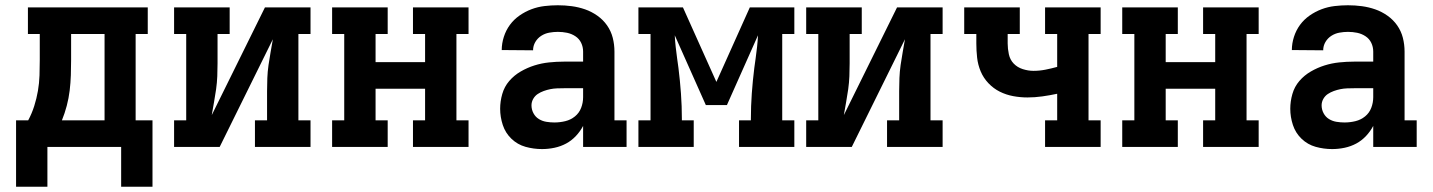

<svg xmlns="http://www.w3.org/2000/svg" viewBox="-20 -558 5440 729"><path d="M41 151V-101H87Q101 -127 110 -155.5Q119 -184 124 -213Q129 -242 130 -272Q131 -302 131 -331V-429H86V-530H541V-429H495V-101H559V151H440V0H160V151ZM377 -101V-429H250V-331Q250 -302 249 -272.5Q248 -243 244.5 -214Q241 -185 233.5 -156.5Q226 -128 215 -101Z M641 0V-101H687V-429H641V-530H852V-429H806V-318Q806 -293 805 -268.5Q804 -244 800.5 -219Q797 -194 792.5 -169.5Q788 -145 784 -121L986 -530H1159V-429H1113V-101H1159V0H948V-101H994V-212Q994 -237 995 -261.5Q996 -286 999.5 -311Q1003 -336 1007.5 -360.5Q1012 -385 1016 -409L814 0Z M1241 0V-101H1287V-429H1241V-530H1452V-429H1406V-322H1594V-429H1548V-530H1759V-429H1713V-101H1759V0H1548V-101H1594V-221H1406V-101H1452V0Z M2038 8Q2006 8 1975.5 -0.5Q1945 -9 1922 -31Q1899 -53 1889 -83.5Q1879 -114 1879 -145Q1879 -173 1887 -201Q1895 -229 1913.5 -250.5Q1932 -272 1957 -286.5Q1982 -301 2009 -309.5Q2036 -318 2064.5 -321Q2093 -324 2121 -324H2194V-362Q2194 -380 2186.5 -395.5Q2179 -411 2164.5 -420.5Q2150 -430 2133 -433.5Q2116 -437 2098 -437Q2082 -437 2065.5 -434Q2049 -431 2035 -422Q2021 -413 2012.5 -398.5Q2004 -384 2004 -367Q2004 -367 2004 -367Q2004 -367 2004 -367L1885 -368Q1885 -368 1885 -368Q1885 -368 1885 -368Q1885 -393 1893 -418Q1901 -443 1916 -463.5Q1931 -484 1952.5 -499Q1974 -514 1998 -523Q2022 -532 2047.5 -535Q2073 -538 2098 -538Q2125 -538 2151 -534.5Q2177 -531 2201.5 -522.5Q2226 -514 2248 -498.5Q2270 -483 2285 -461.5Q2300 -440 2306.5 -414.5Q2313 -389 2313 -362V-101H2359V0H2194V-80Q2183 -59 2166.5 -41.5Q2150 -24 2129.5 -13Q2109 -2 2085.5 3Q2062 8 2038 8ZM2085 -93Q2106 -93 2126.5 -98Q2147 -103 2163 -116Q2179 -129 2186.5 -148.5Q2194 -168 2194 -189V-223H2121Q2108 -223 2095 -222.5Q2082 -222 2069.5 -219.5Q2057 -217 2044.5 -212.5Q2032 -208 2021.5 -201Q2011 -194 2004.5 -182.5Q1998 -171 1998 -158Q1998 -142 2005.5 -128Q2013 -114 2026 -106Q2039 -98 2054.5 -95.5Q2070 -93 2085 -93Z M2404 0V-101H2450V-429H2404V-530H2573L2700 -247L2827 -530H2996V-429H2950V-101H2996V0H2786V-101H2831V-106Q2831 -155 2834.5 -203.5Q2838 -252 2844 -300L2849 -336Q2852 -358 2854.5 -380Q2857 -402 2858 -424L2740 -159H2660L2542 -424Q2543 -402 2545.5 -380Q2548 -358 2551 -336L2556 -300Q2562 -252 2565.5 -203.5Q2569 -155 2569 -106V-101H2614V0Z M3041 0V-101H3087V-429H3041V-530H3252V-429H3206V-318Q3206 -293 3205 -268.5Q3204 -244 3200.5 -219Q3197 -194 3192.5 -169.5Q3188 -145 3184 -121L3386 -530H3559V-429H3513V-101H3559V0H3348V-101H3394V-212Q3394 -237 3395 -261.5Q3396 -286 3399.5 -311Q3403 -336 3407.5 -360.5Q3412 -385 3416 -409L3214 0Z M3948 0V-101H3994V-202Q3966 -196 3937.5 -192Q3909 -188 3881 -188Q3854 -188 3827 -193Q3800 -198 3776 -210Q3752 -222 3733 -242Q3714 -262 3703.5 -287Q3693 -312 3690 -339Q3687 -366 3687 -393V-429H3641V-530H3852V-429H3806V-393Q3806 -373 3810.5 -352Q3815 -331 3829 -316.5Q3843 -302 3863.5 -295.5Q3884 -289 3904 -289Q3927 -289 3949.5 -293.5Q3972 -298 3994 -304V-429H3948V-530H4159V-429H4113V-101H4159V0Z M4241 0V-101H4287V-429H4241V-530H4452V-429H4406V-322H4594V-429H4548V-530H4759V-429H4713V-101H4759V0H4548V-101H4594V-221H4406V-101H4452V0Z M5038 8Q5006 8 4975.5 -0.5Q4945 -9 4922 -31Q4899 -53 4889 -83.5Q4879 -114 4879 -145Q4879 -173 4887 -201Q4895 -229 4913.5 -250.5Q4932 -272 4957 -286.5Q4982 -301 5009 -309.5Q5036 -318 5064.5 -321Q5093 -324 5121 -324H5194V-362Q5194 -380 5186.5 -395.5Q5179 -411 5164.5 -420.5Q5150 -430 5133 -433.5Q5116 -437 5098 -437Q5082 -437 5065.5 -434Q5049 -431 5035 -422Q5021 -413 5012.5 -398.5Q5004 -384 5004 -367Q5004 -367 5004 -367Q5004 -367 5004 -367L4885 -368Q4885 -368 4885 -368Q4885 -368 4885 -368Q4885 -393 4893 -418Q4901 -443 4916 -463.5Q4931 -484 4952.5 -499Q4974 -514 4998 -523Q5022 -532 5047.5 -535Q5073 -538 5098 -538Q5125 -538 5151 -534.5Q5177 -531 5201.5 -522.5Q5226 -514 5248 -498.5Q5270 -483 5285 -461.5Q5300 -440 5306.5 -414.5Q5313 -389 5313 -362V-101H5359V0H5194V-80Q5183 -59 5166.5 -41.5Q5150 -24 5129.5 -13Q5109 -2 5085.5 3Q5062 8 5038 8ZM5085 -93Q5106 -93 5126.5 -98Q5147 -103 5163 -116Q5179 -129 5186.5 -148.5Q5194 -168 5194 -189V-223H5121Q5108 -223 5095 -222.5Q5082 -222 5069.5 -219.5Q5057 -217 5044.5 -212.5Q5032 -208 5021.5 -201Q5011 -194 5004.5 -182.5Q4998 -171 4998 -158Q4998 -142 5005.5 -128Q5013 -114 5026 -106Q5039 -98 5054.5 -95.5Q5070 -93 5085 -93Z"/></svg>

Font: Iosevka Curly Slab Extended
Style: Bold
Weight: 700
Width: 7
Monospace: yes
Designer: Belleve Invis
Foundry: Belleve Invis
Version: Version 11.1.0; ttfautohint (v1.8.3)